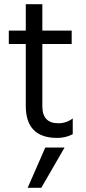

<svg xmlns="http://www.w3.org/2000/svg" viewBox="-20 -653 409 916"><path d="M327 -13Q294 5 253 5Q103 5 103 -148V-443H22V-507H103V-633H182V-507H322V-443H182V-146Q182 -65 258 -65Q297 -65 327 -88ZM177 243H112L196 51H288Z"/></svg>

Font: Hind Siliguri
Style: Regular
Weight: 400
Designer: Jyotish Sonowal
Foundry: Indian Type Foundry
Version: Version 1.001;PS 1.0;hotconv 1.0.86;makeotf.lib2.5.63406; tt